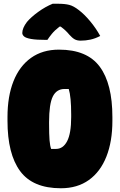

<svg xmlns="http://www.w3.org/2000/svg" viewBox="-20 -985 640 1025"><path d="M295 -720Q445 -720 512.5 -629Q580 -538 580 -360V-340Q580 -230 548 -149Q516 -68 454.5 -24Q393 20 305 20Q155 20 87.5 -71.5Q20 -163 20 -340V-360Q20 -471 52 -551.5Q84 -632 145.5 -676Q207 -720 295 -720ZM242 -326Q242 -266 244.5 -236Q247 -206 253 -190H279Q317 -190 338.5 -231.5Q360 -273 360 -360V-373Q360 -468 347 -510H325Q282 -510 262 -470Q242 -430 242 -333ZM261 -965H290Q326 -965 349.5 -959Q373 -953 401 -931Q430 -909 461 -872Q492 -835 515 -793Q488 -779 462.5 -773.5Q437 -768 411 -768Q391 -768 378 -775.5Q365 -783 350 -800Q341 -811 330.5 -821Q320 -831 304 -843H298Q272 -823 257 -804.5Q242 -786 233 -772H227Q174 -772 146 -777Q118 -782 108.5 -790.5Q99 -799 99 -809Q99 -835 124 -868Q146 -894 184 -921.5Q222 -949 261 -965Z"/></svg>

Font: Recursive Mn Csl St XBk
Style: Regular
Weight: 1000
Monospace: yes
Version: Version 1.079;hotconv 1.0.112;makeotfexe 2.5.65598; ttfautoh